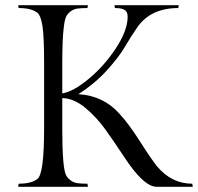

<svg xmlns="http://www.w3.org/2000/svg" viewBox="-20 -720 763 740"><path d="M584 0Q533 0 456 -119Q423 -169 387.5 -219Q352 -269 308 -305Q264 -341 220 -342V-226Q220 -76 234 -46Q240 -34 252 -25Q264 -16 278.5 -14Q293 -12 317 -12L319 0H50L52 -12Q102 -12 125 -31Q150 -52 150 -226V-474Q150 -581 143.5 -620.5Q137 -660 125 -670Q102 -689 52 -689L50 -700H319L317 -689Q293 -689 278.5 -687Q264 -685 252 -676Q240 -667 234.5 -655Q229 -643 226 -616Q220 -572 220 -474V-360Q263 -367 322.5 -416.5Q382 -466 427 -534.5Q472 -603 472 -656Q472 -673 461.5 -681Q451 -689 423 -689L421 -700H669L667 -689Q562 -689 510 -616Q485 -580 462 -540.5Q439 -501 392.5 -449.5Q346 -398 282 -357Q379 -351 440 -282Q477 -242 519.5 -175Q562 -108 586 -78Q642 -12 721 -12L723 0Z"/></svg>

Font: Gilda Display
Style: Regular
Weight: 400
Designer: Eduardo Rodriguez Tunni
Foundry: Eduardo Rodriguez Tunni
Version: Version 1.001